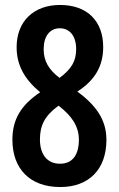

<svg xmlns="http://www.w3.org/2000/svg" viewBox="-20 -744 480 774"><path d="M223 10C339 10 409 -62 409 -180C409 -262 367 -319 292 -375C362 -420 396 -477 396 -554C396 -659 332 -724 222 -724C116 -724 47 -658 47 -554C47 -483 77 -426 142 -372C64 -320 30 -262 30 -181C30 -64 100 10 223 10ZM220 -430C177 -463 156 -497 156 -546C156 -598 181 -630 221 -630C261 -630 287 -599 287 -546C287 -499 269 -466 220 -430ZM222 -84C168 -84 141 -124 141 -182C141 -239 161 -278 216 -318C268 -278 298 -236 298 -181C298 -122 274 -84 222 -84Z"/></svg>

Font: Noto Sans Devanagari ExtraCondensed SemiBold
Style: Regular
Weight: 600
Width: 2
Designer: Jelle Bosma - Monotype Design Team
Foundry: Monotype Imaging Inc.
Version: Version 2.004